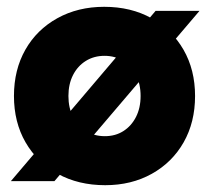

<svg xmlns="http://www.w3.org/2000/svg" viewBox="-20 -532 618 564"><path d="M12 0 437 -500H566L140 0ZM289 12Q210 12 149.5 -21.5Q89 -55 55 -114Q21 -173 21 -250Q21 -327 54.5 -386Q88 -445 148.5 -478.5Q209 -512 286 -512Q365 -512 425 -478.5Q485 -445 519 -386Q553 -327 553 -250Q553 -173 519.5 -114Q486 -55 426 -21.5Q366 12 289 12ZM288 -132Q319 -132 342.5 -147Q366 -162 379.5 -188.5Q393 -215 393 -250Q393 -285 379.5 -311.5Q366 -338 342 -353Q318 -368 287 -368Q256 -368 232 -353Q208 -338 194.5 -311.5Q181 -285 181 -250Q181 -215 194.5 -188.5Q208 -162 232.5 -147Q257 -132 288 -132Z"/></svg>

Font: Figtree Light ExtraBold
Style: Regular
Weight: 800
Version: Version 2.001;gftools[0.9.30]